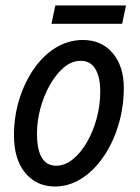

<svg xmlns="http://www.w3.org/2000/svg" viewBox="-20 -671 511 701"><path d="M31 -177Q31 -245 50 -307Q69 -369 103 -418.5Q137 -468 183 -496.5Q229 -525 283 -525Q351 -525 391.5 -477Q432 -429 432 -350Q432 -280 412.5 -215Q393 -150 358 -99Q323 -48 277.5 -19Q232 10 179 10Q112 9 71.5 -40.5Q31 -90 31 -177ZM115 -184Q115 -66 185 -66Q217 -66 246 -89.5Q275 -113 297.5 -152Q320 -191 333 -239Q346 -287 346 -337Q346 -390 328 -419.5Q310 -449 275 -449Q242 -449 213.5 -425Q185 -401 162.5 -361.5Q140 -322 127.5 -275.5Q115 -229 115 -184ZM168 -584 182 -651H440L426 -584Z"/></svg>

Font: Radio Canada Condensed
Style: Italic
Weight: 400
Width: 3
Italic angle: -12°
Designer: Charles Daoud, Etienne Aubert Bonn, Alexandre Saumier Demers, Jacques Le Bailly
Foundry: Radio-Canada
Version: Version 2.104; ttfautohint (v1.8.4.7-5d5b);gftools[0.9.28.de